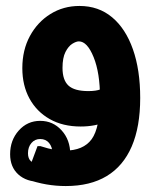

<svg xmlns="http://www.w3.org/2000/svg" viewBox="-20 -425 541 645"><path d="M251 0Q191 0 147 -25Q103 -50 79 -94Q55 -138 55 -196Q55 -257 80.5 -304Q106 -351 149.5 -378Q193 -405 247 -405Q311 -405 356.5 -367Q402 -329 426.5 -259.5Q451 -190 451 -96H316Q316 -180 294.5 -233Q273 -286 245 -286Q236 -286 223 -278Q210 -270 200 -250.5Q190 -231 190 -197Q190 -156 210 -137.5Q230 -119 277 -119Q303 -119 318 -125Q333 -131 346 -145L404 -65Q379 -34 339.5 -17Q300 0 251 0ZM201 200Q168 200 136 194.5Q104 189 65 176L106 66H116Q144 75 162 78Q180 81 197 81Q260 81 288 42.5Q316 4 316 -96H451Q451 1 422.5 67Q394 133 338.5 166.5Q283 200 201 200ZM116 186Q69 186 41.5 161Q14 136 14 93Q14 46 43 13.5Q72 -19 115 -19Q158 -19 187 13Q216 45 216 93Q216 138 189 162Q162 186 116 186ZM115 126Q156 126 156 89Q156 69 145 55.5Q134 42 115 42Q97 42 85.5 55.5Q74 69 74 90Q74 126 115 126Z"/></svg>

Font: Fustat ExtraBold
Style: Regular
Weight: 800
Designer: Mohamed Gaber, Khaled Hosny, Laura Garcia Mut
Foundry: Kief Type Foundry, Alif Type Foundry, Hard Type Foundry
Version: Version 1.007